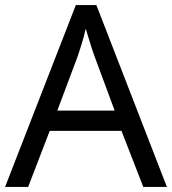

<svg xmlns="http://www.w3.org/2000/svg" viewBox="-20 -737 679 757"><path d="M545 0 459 -221H176L91 0H0L279 -717H360L638 0ZM352 -517Q349 -525 342 -546Q335 -567 328.5 -589.5Q322 -612 318 -624Q311 -593 302 -563.5Q293 -534 287 -517L206 -301H432Z"/></svg>

Font: Noto Sans Buhid
Style: Regular
Weight: 400
Designer: Monotype Design Team
Foundry: Monotype Imaging Inc.
Version: Version 2.001